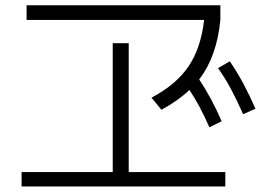

<svg xmlns="http://www.w3.org/2000/svg" viewBox="-20 -712 978 716"><path d="M60.5 -70.3H400.4V-550.8H460V-70.3H820.3V-16.6H60.5ZM79.1 -692.4H801.8V-637.7Q794.9 -568.8 775.6 -514.2Q756.3 -459.5 722.7 -416Q769 -346.7 806.6 -259.8L760.7 -237.3Q726.1 -317.4 686.5 -376.5Q643.6 -335.9 582 -302.7L544.9 -347.7Q636.7 -396 683.1 -464.6Q729.5 -533.2 741.2 -637.7H79.1ZM793 -458 836.9 -483.4Q864.3 -443.4 887 -401.1Q909.7 -358.9 932.6 -306.6L886.7 -286.1Q862.3 -340.8 840.6 -381.3Q818.8 -421.9 793 -458Z"/></svg>

Font: Pretendard JP Light
Style: Regular
Weight: 300
Designer: Base glyphs from Inter by Rasmus Andersson; Hangeul glyphs from Noto Sans CJK(Source Han Sans) by Jang Soo-young and Kan
Foundry: Kil Hyung-jin
Version: Version 1.309